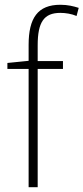

<svg xmlns="http://www.w3.org/2000/svg" viewBox="-20 -785 350 805"><path d="M244 -496V-529H138V-595C138 -692 164 -731 233 -731C255 -731 280 -727 301 -718L310 -752C288 -759 264 -765 233 -765C138 -765 100 -709 100 -597V-530L11 -521V-496H100V0H138V-496Z"/></svg>

Font: Noto Sans SemiCondensed ExtraLight
Style: Regular
Weight: 200
Width: 4
Designer: Monotype Design Team
Foundry: Monotype Imaging Inc.
Version: Version 2.013